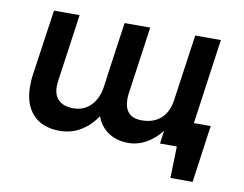

<svg xmlns="http://www.w3.org/2000/svg" viewBox="-61 -471 843 664"><g transform="rotate(10 360.5 -139.0)"><path d="M681 -90 653 111H575L578 0H519L525 -46Q503 -17 473 0Q443 17 410 17Q369 17 340 -2.5Q311 -22 298 -57Q275 -22 242 -2.5Q209 17 169 17Q108 17 75 -18.5Q42 -54 42 -117Q42 -141 44 -153L78 -389H168L134 -149Q133 -143 133 -132Q133 -101 151 -84.5Q169 -68 202 -68Q238 -68 262 -91.5Q286 -115 293 -155L294 -161L302 -221L326 -389H416L382 -149Q381 -143 381 -133Q381 -68 442 -68Q484 -68 509.5 -91Q535 -114 541 -157L550 -221L574 -389H664L622 -90Z"/></g></svg>

Font: Neutral Grotesk
Style: Italic
Weight: 400
Italic angle: -8°
Designer: Nawras Khrais
Foundry: Nawras Khrais
Version: Version 1.000